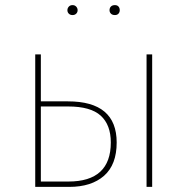

<svg xmlns="http://www.w3.org/2000/svg" viewBox="-20 -732 734 752"><path d="M437 -174Q437 -87 387.5 -43.5Q338 0 251 0H118V-519H140V-335H246Q437 -335 437 -174ZM576 -519V0H554V-519ZM414 -174Q414 -243 374.5 -279Q335 -315 247 -315H140V-21H248Q414 -21 414 -174ZM284 -692Q284 -684 278.5 -678.5Q273 -673 264 -673Q255 -673 249.5 -678.5Q244 -684 244 -692Q244 -700 249.5 -706Q255 -712 264 -712Q273 -712 278.5 -706Q284 -700 284 -692ZM449 -692Q449 -684 444 -678.5Q439 -673 430 -673Q420 -673 414.5 -678.5Q409 -684 409 -692Q409 -701 414.5 -706.5Q420 -712 430 -712Q439 -712 444 -706.5Q449 -701 449 -692Z"/></svg>

Font: Fira Sans Thin
Style: Regular
Weight: 100
Designer: bBox Type GmbH & Carrois Corporate GbR & Edenspiekermann AG
Foundry: bBox Type GmbH & Carrois Corporate GbR & Edenspiekermann AG
Version: Version 4.301